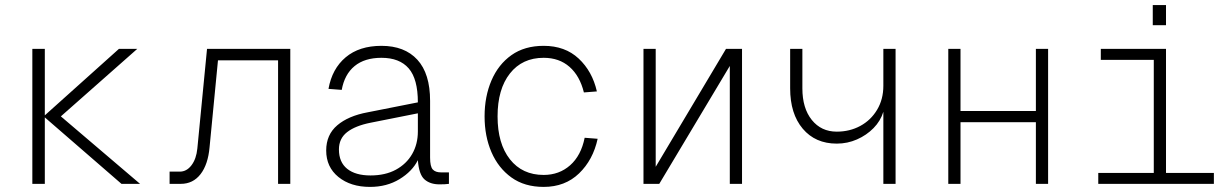

<svg xmlns="http://www.w3.org/2000/svg" viewBox="-20 -722 4840 754"><path d="M107 0V-530H156V-269L447 -530H519L219 -265L530 0H457L156 -261V0Z M646 0V-48H686Q713 -48 732 -73Q751 -98 755 -139L793 -530H1120V0H1072V-485H836L803 -144Q797 -76 767.5 -38Q738 0 690 0Z M1433 12Q1357 12 1309 -27Q1261 -66 1261 -131Q1261 -193 1304.5 -230Q1348 -267 1424 -281L1621 -320Q1621 -412 1585 -453.5Q1549 -495 1478 -495Q1412 -495 1372.5 -462.5Q1333 -430 1322 -369L1270 -373Q1284 -452 1337.5 -497Q1391 -542 1478 -542Q1569 -542 1619 -487.5Q1669 -433 1669 -326V-103Q1669 -68 1679.5 -56.5Q1690 -45 1712 -45H1743V0Q1738 1 1726.5 1.5Q1715 2 1706 2Q1669 2 1647 -17.5Q1625 -37 1621 -93Q1599 -49 1549 -18.5Q1499 12 1433 12ZM1435 -33Q1493 -33 1534.5 -55.5Q1576 -78 1598.5 -117Q1621 -156 1621 -206V-277L1435 -240Q1375 -228 1343 -203Q1311 -178 1311 -135Q1311 -85 1343.5 -59Q1376 -33 1435 -33Z M2115 12Q2040 12 1988.5 -25Q1937 -62 1910 -124.5Q1883 -187 1883 -265Q1883 -343 1910 -406Q1937 -469 1988.5 -505.5Q2040 -542 2115 -542Q2199 -542 2252.5 -492Q2306 -442 2324 -363L2273 -359Q2257 -424 2216.5 -459.5Q2176 -495 2115 -495Q2031 -495 1982.5 -433.5Q1934 -372 1934 -265Q1934 -158 1982.5 -96.5Q2031 -35 2115 -35Q2176 -35 2219 -73Q2262 -111 2276 -181L2327 -177Q2309 -94 2254 -41Q2199 12 2115 12Z M2507 0V-530H2555V-67L2831 -530H2894V0H2846V-463L2569 0Z M3449 0V-283Q3438 -247 3410.5 -219Q3383 -191 3345.5 -174.5Q3308 -158 3266 -158Q3182 -158 3132.5 -216.5Q3083 -275 3083 -375V-530H3131V-375Q3131 -297 3168 -251Q3205 -205 3266 -205Q3317 -205 3358.5 -227.5Q3400 -250 3424.5 -291Q3449 -332 3449 -385V-530H3497V0Z M3704 0V-530H3752V-286H4048V-530H4096V0H4048V-242H3752V0Z M4293 0V-43H4511V-487H4303V-530H4559V-43H4747V0ZM4507 -623V-702H4559V-623Z"/></svg>

Font: Geist Mono ExtraLight
Style: Regular
Weight: 200
Monospace: yes
Designer: Basement.studio, Andrés Briganti, Mateo Zaragoza
Foundry: Basement.studio, Vercel, Andrés Briganti, Guido Ferreyra, Mateo Zaragoza
Version: Version 1.500; ttfautohint (v1.8.4.7-5d5b)